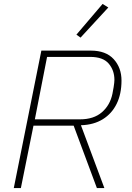

<svg xmlns="http://www.w3.org/2000/svg" viewBox="-20 -955 669 975"><path d="M150 -317 86 0H50L190 -698H441Q518 -698 557.5 -654.5Q597 -611 597 -546Q597 -478 572.5 -428Q548 -378 502 -349.5Q456 -321 391 -319L510 0H472L354 -317ZM157 -349H386Q456 -349 497.5 -385Q539 -421 551 -479Q555 -499 557 -512Q559 -525 560 -534Q561 -543 561 -549Q561 -598 532 -632Q503 -666 438 -666H219ZM530 -917 389 -764 368 -779 501 -935Z"/></svg>

Font: IBM Plex Sans ExtraLight
Style: Italic
Weight: 250
Italic angle: -11.31°
Designer: Mike Abbink, Paul van der Laan, Pieter van Rosmalen
Foundry: Bold Monday
Version: Version 3.201